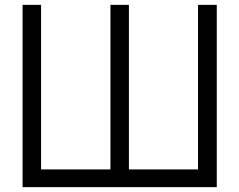

<svg xmlns="http://www.w3.org/2000/svg" viewBox="-20 -770 985 790"><path d="M794.8 -750V-72.9H510.4V-750H434.4V-72.9H149V-750H72.9V0H871.9V-750Z"/></svg>

Font: Manrope3
Style: Regular
Weight: 400
Width: 4
Designer: Mikhail Sharanda
Foundry: Mikhail Sharanda
Version: Version 3.000;PS 003.000;hotconv 1.0.88;makeotf.lib2.5.64775